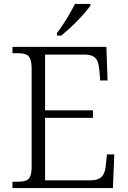

<svg xmlns="http://www.w3.org/2000/svg" viewBox="-20 -951 646 971"><path d="M43 0V-32H70Q93 -32 109 -37Q125 -42 132.5 -58.5Q140 -75 140 -109V-603Q140 -637 132.5 -654Q125 -671 109.5 -676.5Q94 -682 70 -682H43V-714H518L524 -544H487L482 -599Q480 -624 473 -641Q466 -658 450.5 -666.5Q435 -675 407 -675H208V-393H450V-355H208V-39H436Q465 -39 481 -47.5Q497 -56 505 -73Q513 -90 515 -115L521 -170H558L551 0ZM268 -784Q283 -803 300 -829Q317 -855 332.5 -882Q348 -909 359 -931H437V-921Q427 -908 410 -888Q393 -868 371.5 -846Q350 -824 328.5 -804.5Q307 -785 290 -771H268Z"/></svg>

Font: Noto Serif Armenian Light
Style: Regular
Weight: 300
Version: Version 2.007